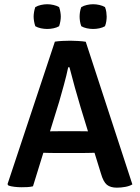

<svg xmlns="http://www.w3.org/2000/svg" viewBox="-20 -880 662 908"><path d="M236 -156.5Q229 -156.5 213 -156.8Q197 -157 185 -157.5L136 1Q124 4 110 4.8Q96 5.5 81.5 5.5Q65.5 5.5 48.5 3.5Q31.5 1.5 20 -2.5L15.5 -9L239.5 -683Q254.5 -685.5 275.8 -686.5Q297 -687.5 313 -687.5Q328 -687.5 349.5 -686.2Q371 -685 385.5 -682.5L606 -8Q593 0 572.5 3.8Q552 7.5 532.5 7.5Q502.5 7.5 485.5 -6.2Q468.5 -20 457 -60.5L427 -157.5Q415 -157 398.5 -156.8Q382 -156.5 375 -156.5ZM260 -399.5 216.5 -259Q227.5 -259 241.8 -259.2Q256 -259.5 262.5 -259.5H352Q358 -259.5 371.5 -259.2Q385 -259 396 -259L361.5 -371.5Q348.5 -414.5 334 -466.5Q319.5 -518.5 308.5 -562H302.5Q295 -525 282.2 -478.5Q269.5 -432 260 -399.5ZM420.5 -743Q406 -743 390.8 -746.2Q375.5 -749.5 364.5 -756Q360 -767.5 358.2 -779.8Q356.5 -792 356.5 -801.5Q356.5 -810.5 358.2 -823Q360 -835.5 364.5 -846.5Q375.5 -853 390.8 -856.5Q406 -860 420.5 -860Q435 -860 450.2 -856.5Q465.5 -853 476.5 -846.5Q481 -835.5 482.8 -823Q484.5 -810.5 484.5 -801.5Q484.5 -792 482.8 -779.8Q481 -767.5 476.5 -756Q465.5 -749.5 450.2 -746.2Q435 -743 420.5 -743ZM203.5 -743Q189 -743 173.5 -746.2Q158 -749.5 147 -756Q143 -767.5 141 -779.8Q139 -792 139 -801.5Q139 -810.5 141 -823Q143 -835.5 147 -846.5Q158 -853 173.5 -856.5Q189 -860 203.5 -860Q217.5 -860 233 -856.5Q248.5 -853 259.5 -846.5Q263.5 -835.5 265.5 -823Q267.5 -810.5 267.5 -801.5Q267.5 -792 265.5 -779.8Q263.5 -767.5 259.5 -756Q248.5 -749.5 233 -746.2Q217.5 -743 203.5 -743Z"/></svg>

Font: Signika Negative SC SemiBold
Style: Regular
Weight: 600
Designer: Anna Giedryś
Foundry: Anna Giedryś
Version: Version 2.000; ttfautohint (v1.8.3) -l 8 -r 50 -G 200 -x 9 -